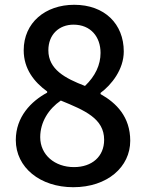

<svg xmlns="http://www.w3.org/2000/svg" viewBox="-20 -768 610 802"><path d="M286 14C429 14 524 -71 524 -180C524 -280 466 -338 400 -375V-380C446 -414 497 -478 497 -553C497 -668 417 -748 290 -748C169 -748 79 -673 79 -558C79 -480 123 -425 177 -386V-381C110 -345 46 -280 46 -183C46 -68 148 14 286 14ZM335 -409C252 -441 182 -478 182 -558C182 -624 227 -665 287 -665C359 -665 400 -614 400 -547C400 -497 378 -450 335 -409ZM289 -70C209 -70 148 -121 148 -195C148 -258 183 -313 234 -348C334 -307 415 -273 415 -184C415 -114 364 -70 289 -70Z"/></svg>

Font: Noto Sans CJK HK Medium
Style: Regular
Weight: 500
Designer: Ryoko NISHIZUKA 西塚涼子 (kana, bopomofo & ideographs); Paul D. Hunt (Latin, Greek & Cyrillic); Sandoll Communications 산돌커뮤니
Foundry: Adobe
Version: Version 2.004;hotconv 1.0.118;makeotfexe 2.5.65603